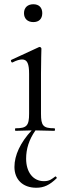

<svg xmlns="http://www.w3.org/2000/svg" viewBox="-20 -616 313 904"><path d="M53 0 129 -2C76 55 48 115 48 170C48 228 86 268 151 268C187 268 214 255 247 223C249 221 243 213 240 215C225 226 214 237 187 237C136 237 103 195 103 131C103 86 116 42 147 -2L236 0C240 0 240 -12 236 -12C183 -12 173 -24 173 -81V-269C173 -333 175 -376 175 -387C175 -391 170 -395 167 -395C166 -395 166 -395 163 -394L33 -334C29 -332 33 -320 39 -322C58 -332 73 -336 84 -336C109 -336 117 -315 117 -268V-81C117 -24 106 -12 53 -12C50 -12 50 0 53 0ZM137 -512C163 -512 179 -527 179 -554C179 -580 164 -596 137 -596C111 -596 93 -581 93 -554C93 -528 110 -512 137 -512Z"/></svg>

Font: Cormorant Garamond
Style: Regular
Weight: 400
Designer: Christian Thalmann (Catharsis Fonts)
Foundry: Catharsis Fonts
Version: Version 4.002;Glyphs 3.4 (3410)